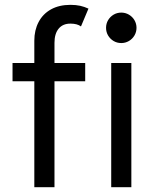

<svg xmlns="http://www.w3.org/2000/svg" viewBox="-20 -780 638 800"><path d="M32.2 -517.6H123V-610.4Q123 -654.3 140.9 -688.2Q158.7 -722.2 192.6 -741Q226.6 -759.8 273.4 -759.8Q296.4 -759.8 314 -755.9Q331.5 -752 348.6 -744.1L317.4 -669.9Q301.8 -681.6 273.4 -681.6Q241.7 -681.6 224.4 -660.6Q207 -639.6 207 -601.6V-517.6H335V-441.4H207V0H123V-441.4H32.2ZM443.4 -517.6H527.3V0H443.4ZM421.9 -664.1Q421.9 -681.6 430.4 -696Q439 -710.4 453.4 -719Q467.8 -727.5 485.4 -727.5Q502.4 -727.5 517.1 -719Q531.7 -710.4 540.3 -695.8Q548.8 -681.2 548.8 -664.1Q548.8 -647 540.3 -632.3Q531.7 -617.7 517.1 -609.1Q502.4 -600.6 485.4 -600.6Q467.8 -600.6 453.4 -609.1Q439 -617.7 430.4 -632.1Q421.9 -646.5 421.9 -664.1Z"/></svg>

Font: Reddit Sans Vanilla
Style: Regular
Weight: 400
Designer: Stephen Hutchings
Foundry: Reddit
Version: Version 1.013